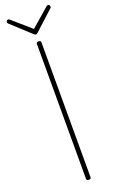

<svg xmlns="http://www.w3.org/2000/svg" viewBox="-253 -1444 920 1512"><g transform="rotate(-20 207.0 -688.0)"><path d="M208 14Q197 14 192.5 10Q188 6 188 -1V-1131Q188 -1139 192.5 -1142.5Q197 -1146 207 -1146Q216 -1146 221 -1142.5Q226 -1139 226 -1131V-1Q226 6 222 10Q218 14 208 14ZM374 -1390Q380 -1390 385 -1384.5Q390 -1379 390 -1371Q390 -1368 389 -1365.5Q388 -1363 385 -1360L223 -1212Q218 -1207 214.5 -1205.5Q211 -1204 207 -1204Q203 -1204 199.5 -1205.5Q196 -1207 191 -1212L29 -1361Q27 -1364 25.5 -1367Q24 -1370 24 -1372Q24 -1380 29.5 -1385Q35 -1390 41 -1390Q45 -1390 47.5 -1388Q50 -1386 53 -1384L207 -1250L361 -1384Q364 -1386 367 -1388Q370 -1390 374 -1390Z"/></g></svg>

Font: Playwrite BR Thin
Style: Regular
Weight: 250
Version: Version 1.003